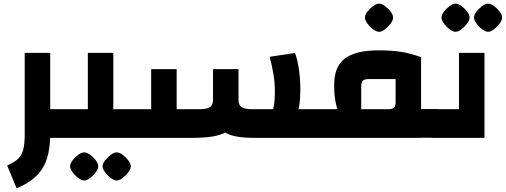

<svg xmlns="http://www.w3.org/2000/svg" viewBox="-20 -762 2795 1061"><path d="M255.6 -158.4H352.8V0H255.6ZM71.9 278.8 19.6 152.5Q59.4 135 80 115.6Q100.6 96.2 108.6 64.2Q116.6 32.2 116.6 -21.3V-470H257.4V-21.3Q257.4 59.2 238.9 115.6Q220.5 172.1 179.9 211.3Q139.3 250.5 71.9 278.8Z M606.2 -158.4H703.4V0H313V-158.4H465.4V-470H606.2ZM445.5 235.6Q431.3 235.6 413 222Q394.7 208.5 381 189.9Q367.3 171.2 367.3 157.4Q367.3 142.2 380.7 124.6Q394 106.9 412.3 93.4Q430.6 80 444.9 80Q460.6 80 478.5 93.3Q496.3 106.6 509.6 124.3Q522.9 141.9 522.9 157.5Q522.9 171.6 509.2 189.9Q495.6 208.2 477.6 221.9Q459.7 235.6 445.5 235.6ZM625.2 235.6Q611 235.6 592.7 222Q574.4 208.5 560.7 189.9Q547 171.2 547 157.4Q547 142.2 560.4 124.6Q573.7 106.9 592 93.4Q610.3 80 624.6 80Q640.3 80 658.2 93.3Q676 106.6 689.3 124.3Q702.6 141.9 702.6 157.5Q702.6 171.6 689 189.9Q675.3 208.2 657.3 221.9Q639.4 235.6 625.2 235.6Z M1386.8 0Q1315.9 0 1271 -11Q1226 -22.1 1201.1 -48.8Q1176.2 -75.5 1166.7 -122.7Q1157.2 -170 1157.2 -241.4V-380H1298V-211.4Q1298 -179.4 1317.1 -168.9Q1336.2 -158.4 1372.9 -158.4H1489.2Q1494.7 -178.2 1496.8 -202.1Q1498.9 -226 1498.9 -257.5Q1498.9 -303.8 1491.2 -351Q1483.4 -398.2 1470.6 -448.2L1610.4 -469.5Q1621.2 -439 1627.6 -404.9Q1634 -370.8 1636.9 -335.3Q1639.7 -299.9 1639.7 -265.8Q1639.7 -161.5 1612.2 -103.9Q1584.6 -46.2 1529 -23.1Q1473.4 0 1386.8 0ZM1038 0H956.2V-158.4H1082.2Q1118.9 -158.4 1138 -168.9Q1157.2 -179.4 1157.2 -211.4V-380H1298V-241.4Q1298 -170 1287.8 -122.7Q1277.6 -75.5 1250.4 -48.8Q1223.2 -22.1 1171.8 -11Q1120.4 0 1038 0ZM956.2 0H663V-158.4H815.4V-380H956.2ZM1555 -158.4H1736.9V0H1386.8Z M2307 -159.2H2404.2V-0.8H2307ZM1697 -158.4H1844.1Q1834.5 -191.7 1830.5 -220.5Q1826.5 -249.2 1826.5 -290.4Q1826.5 -340.2 1840 -376.6Q1853.6 -413 1883.4 -436.8Q1913.3 -460.5 1960.4 -472.2Q2007.4 -483.8 2074.5 -483.8Q2143.9 -483.8 2197.4 -475.3Q2250.8 -466.8 2307 -446V0H1697ZM2125.6 -158.4Q2148.5 -158.4 2157.4 -167.1Q2166.2 -175.8 2166.2 -199.3V-324.9H2016.8Q1993.6 -324.9 1984.8 -316.2Q1976.1 -307.5 1976.1 -282.8V-158.4ZM2074.9 -586.2Q2060.7 -586.2 2042.4 -599.8Q2024 -613.3 2010.4 -632Q1996.7 -650.6 1996.7 -664.4Q1996.7 -679.6 2010 -697.2Q2023.4 -714.9 2041.7 -728.4Q2059.9 -741.8 2074.2 -741.8Q2089.9 -741.8 2107.8 -728.5Q2125.7 -715.2 2139 -697.5Q2152.3 -679.9 2152.3 -664.3Q2152.3 -650.2 2138.6 -631.9Q2124.9 -613.6 2107 -599.9Q2089 -586.2 2074.9 -586.2Z M2364 0V-158.4H2516.4V-470H2657.2V0ZM2497.7 -586.2Q2483.5 -586.2 2465.2 -599.8Q2446.9 -613.3 2433.2 -632Q2419.5 -650.6 2419.5 -664.4Q2419.5 -679.6 2432.9 -697.2Q2446.2 -714.9 2464.5 -728.4Q2482.8 -741.8 2497.1 -741.8Q2512.8 -741.8 2530.7 -728.5Q2548.5 -715.2 2561.8 -697.5Q2575.1 -679.9 2575.1 -664.3Q2575.1 -650.2 2561.4 -631.9Q2547.8 -613.6 2529.8 -599.9Q2511.9 -586.2 2497.7 -586.2ZM2677.4 -586.2Q2663.2 -586.2 2644.9 -599.8Q2626.6 -613.3 2612.9 -632Q2599.2 -650.6 2599.2 -664.4Q2599.2 -679.6 2612.6 -697.2Q2625.9 -714.9 2644.2 -728.4Q2662.5 -741.8 2676.8 -741.8Q2692.5 -741.8 2710.4 -728.5Q2728.2 -715.2 2741.5 -697.5Q2754.8 -679.9 2754.8 -664.3Q2754.8 -650.2 2741.2 -631.9Q2727.5 -613.6 2709.5 -599.9Q2691.6 -586.2 2677.4 -586.2Z"/></svg>

Font: Changa
Style: Regular
Weight: 400
Designer: Eduardo Rodriguez Tunni
Foundry: Eduardo Rodriguez Tunni
Version: Version 3.003